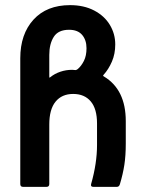

<svg xmlns="http://www.w3.org/2000/svg" viewBox="-20 -728 564 748"><path d="M59 -11V-501Q59 -595 110.5 -651.5Q162 -708 253 -708Q307 -708 347 -687Q387 -666 408 -631Q429 -596 429 -555Q429 -518 416 -488Q403 -458 384 -437Q379 -433 385 -430Q470 -379 470 -256V-168Q470 -122 464.5 -86Q459 -50 447 -10Q444 0 435 0H344Q332 0 335 -11Q358 -92 358 -163V-247Q358 -304 333.5 -333Q309 -362 265 -362Q221 -362 196.5 -332Q172 -302 172 -243V-11Q172 0 161 0H70Q59 0 59 -11ZM177 -428Q193 -441 215 -448.5Q237 -456 261 -456L274 -455Q278 -455 283 -459Q297 -471 307 -491Q317 -511 317 -540Q317 -572 300 -592Q283 -612 249 -612Q207 -612 189.5 -584.5Q172 -557 172 -514V-430Q172 -425 173.5 -425.5Q175 -426 177 -428Z"/></svg>

Font: Barlow GEO Semi Bold
Style: Regular
Weight: 600
Designer: Jeremy Tribby
Foundry: Tribby Type
Version: Version 1.408